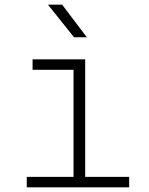

<svg xmlns="http://www.w3.org/2000/svg" viewBox="-20 -805 640 825"><path d="M95 0V-45H296V-505H120V-550H346V-45H535V0ZM298 -645 186 -785H247L353 -645Z"/></svg>

Font: NKDuy Mono Thin
Style: Regular
Weight: 100
Monospace: yes
Designer: NKDuy
Foundry: NKDuy
Version: Version 2.251; ttfautohint (v1.8.4.7-5d5b)